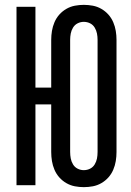

<svg xmlns="http://www.w3.org/2000/svg" viewBox="-20 -763 540 791"><path d="M325 8Q307 8 288.5 4.5Q270 1 253.5 -8.5Q237 -18 224.5 -32Q212 -46 204.5 -63.5Q197 -81 194 -99.5Q191 -118 191 -137V-333H126V0H48V-735H126V-402H191V-599Q191 -617 194 -635.5Q197 -654 204.5 -671.5Q212 -689 224.5 -703Q237 -717 253.5 -726.5Q270 -736 288.5 -739.5Q307 -743 325 -743Q344 -743 362.5 -739.5Q381 -736 397.5 -726.5Q414 -717 426.5 -703Q439 -689 446.5 -671.5Q454 -654 457 -635.5Q460 -617 460 -599V-137Q460 -118 457 -99.5Q454 -81 446.5 -63.5Q439 -46 426.5 -32Q414 -18 397.5 -8.5Q381 1 362.5 4.5Q344 8 325 8ZM325 -62Q339 -62 351 -68Q363 -74 370 -85.5Q377 -97 379.5 -110Q382 -123 382 -137V-599Q382 -612 379.5 -625Q377 -638 370 -649.5Q363 -661 351 -667Q339 -673 325 -673Q312 -673 300 -667Q288 -661 281 -649.5Q274 -638 271.5 -625Q269 -612 269 -599V-137Q269 -123 271.5 -110Q274 -97 281 -85.5Q288 -74 300 -68Q312 -62 325 -62Z"/></svg>

Font: Iosevka SS18
Style: Regular
Weight: 400
Monospace: yes
Designer: Belleve Invis
Foundry: Belleve Invis
Version: Version 25.1.1; ttfautohint (v1.8.4)